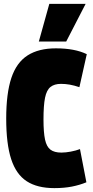

<svg xmlns="http://www.w3.org/2000/svg" viewBox="-20 -959 478 989"><path d="M12 -348Q12 -478 38.5 -557.5Q65 -637 122 -673.5Q179 -710 268 -710Q365 -710 427 -680L389 -510Q362 -519 339.5 -523Q317 -527 294 -527Q260 -527 240 -511Q220 -495 212 -455.5Q204 -416 204 -344Q204 -277 212 -240Q220 -203 240 -188Q260 -173 296 -173Q318 -173 344.5 -178Q371 -183 392 -191L425 -20Q391 -6 351 2Q311 10 260 10Q172 10 117.5 -25.5Q63 -61 37.5 -139.5Q12 -218 12 -348ZM180 -745 234 -939H421L321 -745Z"/></svg>

Font: Georama Condensed Black
Style: Regular
Weight: 900
Width: 3
Designer: Jean-Baptiste Levee
Foundry: Production Type
Version: Version 1.000